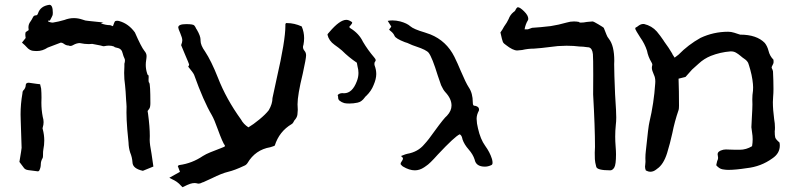

<svg xmlns="http://www.w3.org/2000/svg" viewBox="-20 -721 3372 811"><path d="M141.1 2.9Q121.6 0 99.6 -2.4Q85 -3.9 78.6 -15.1L62 -37.1Q71.3 -92.3 71.3 -96.7Q68.8 -184.6 67.4 -216.3L66.9 -238.3Q66.9 -281.7 74.7 -326.2Q74.7 -334.5 77.6 -337.9Q88.9 -348.6 88.9 -363.3Q90.3 -371.6 101.6 -371.6Q105.5 -371.6 136.2 -366.7L149.4 -365.2Q153.3 -351.1 153.8 -346.7Q155.3 -328.1 155.3 -309.1L154.8 -287.1Q154.8 -256.8 160.6 -227.1Q164.1 -215.8 164.1 -205.1Q164.1 -194.3 160.6 -183.1Q159.7 -181.2 159.7 -179.2Q159.7 -177.2 160.6 -175.3Q167 -151.4 167 -127.4Q167 -108.4 163.1 -89.4Q161.6 -83.5 161.6 -63Q161.6 -56.6 160.2 -53.7Q152.3 -40.5 152.3 -26.6Q152.3 -12.7 145.5 0ZM583.5 0.5Q540.5 -8.8 539.6 -35.2Q538.1 -57.1 529.8 -76.7Q523.4 -96.7 522.9 -119.1L517.6 -174.3Q514.2 -217.8 514.2 -245.6L514.6 -271Q514.6 -278.8 513.7 -285.9Q512.7 -293 512.7 -298.3Q510.7 -339.4 508.3 -360.4Q504.4 -386.2 504.4 -413.1Q504.4 -426.8 505.4 -440.4V-451.7Q507.8 -459.5 507.8 -465.3Q507.8 -471.2 505.4 -475.1Q501.5 -482.4 498 -496.1Q494.1 -515.6 474.6 -519Q462.9 -521 461.9 -524.4Q451.2 -528.3 439.9 -528.3Q431.6 -528.3 419.9 -525.9H414.1V-526.4Q414.1 -527.3 369.6 -535.6Q362.8 -534.7 355 -534.7Q337.9 -534.7 316.4 -539.1Q303.2 -538.6 290 -531.2Q283.7 -526.9 277.3 -526.9Q273.4 -526.9 269.5 -528.8Q258.8 -528.8 249 -536.6Q242.7 -541 236.8 -541Q235.8 -541 181.6 -520Q159.7 -505.4 135.7 -505.4L124 -505.9Q106 -505.9 91.3 -523.4Q87.9 -527.8 72.8 -541L88.4 -560.5Q86.9 -569.3 86.9 -576.7Q86.9 -584 89.8 -586.2Q92.8 -588.4 95.5 -590.1Q98.1 -591.8 101.1 -593.8L100.1 -605.5Q100.1 -619.1 108.9 -630.4Q113.3 -636.2 119.6 -648.9Q123 -656.2 132.3 -656.2Q137.7 -656.2 140.6 -664.6Q150.4 -695.3 188.5 -700.7Q203.1 -700.7 203.1 -667.5Q203.1 -659.2 201.7 -655.8Q200.2 -652.3 198 -647.9Q195.8 -643.6 191.9 -636.2Q189.9 -633.3 189 -633.3Q188 -633.3 187 -634.5Q186 -635.7 185.5 -635.7L183.6 -629.4Q188 -628.9 190.9 -627.4Q197.8 -625.5 203.1 -625.5Q227.5 -629.4 252 -636.7Q272 -644.5 292 -644.5Q310.1 -644.5 328.6 -638.2Q340.3 -633.3 352.5 -632.8L417.5 -626Q417.5 -625.5 410.6 -624.5Q407.7 -624 407.7 -622.6L408.7 -621.6Q427.2 -614.7 445.3 -614.7L457 -610.4Q463.4 -628.9 465.8 -631.3Q469.7 -633.3 475.1 -633.3Q479.5 -633.3 484.4 -631.8Q523.4 -620.6 549.8 -584Q576.7 -522.5 589.8 -506.3Q599.1 -495.6 599.1 -484.4Q599.1 -477.1 597.4 -466.8Q595.7 -456.5 595.7 -447.3Q595.7 -429.2 601.1 -412.1Q603 -403.3 606.9 -403.3Q607.9 -402.8 607.9 -394.5L607.4 -382.8Q607.4 -373 610.4 -371.6Q615.2 -364.7 615.2 -285.6Q615.2 -268.6 610.8 -262.2Q606.4 -255.9 605.2 -254.4Q604 -252.9 603.8 -252.7Q603.5 -252.4 603.5 -252L605.5 -239.3Q612.8 -185.1 612.8 -146.5Q612.8 -132.3 612.3 -130.4Q612.3 -111.8 620.1 -71.3Q623.5 -51.8 627.9 -17.6Z M751 69.8 743.7 62.5Q730 46.4 706.1 35.6L695.3 29.8Q718.3 17.6 740.2 4.9L731 -19.5Q732.9 -20.5 734.1 -22.2Q735.4 -23.9 738.3 -23.9Q791.5 -31.2 836.9 -62Q850.1 -70.3 868.2 -77.6Q898.4 -89.8 910.6 -94.2Q922.9 -98.6 926.5 -100.6Q930.2 -102.5 930.2 -104.5L929.7 -106.9Q920.9 -117.2 899.4 -176.3Q885.7 -215.3 874.5 -234.9Q839.8 -293.5 799.8 -405.3Q795.9 -414.1 774.9 -439.5Q778.8 -444.3 778.8 -448.7Q778.8 -450.7 760.7 -492.7L745.1 -530.3Q750 -543 750 -550.3Q750 -561 741.5 -580.6Q732.9 -600.1 732.9 -605Q732.9 -619.1 766.6 -619.1Q795.9 -619.1 800.5 -613.5Q805.2 -607.9 806.9 -603.5Q808.6 -599.1 811.5 -595.7Q827.1 -568.8 827.1 -553.2V-549.3Q827.1 -529.8 846.2 -503.4Q872.1 -464.4 900.4 -393.1Q935.5 -302.7 998 -216.3Q1008.3 -196.8 1029.3 -183.1Q1049.3 -194.8 1075.4 -216.3Q1101.6 -237.8 1115.2 -255.4Q1130.9 -282.2 1130.9 -306.6Q1138.2 -342.8 1148.9 -390.1Q1185.5 -549.3 1185.5 -612.3V-618.7Q1185.5 -620.6 1188.5 -623.5H1192.4Q1223.1 -623.5 1254.4 -609.4Q1264.6 -585.4 1264.6 -560.1Q1264.6 -545.9 1261.7 -531.2Q1259.8 -526.9 1259.8 -522.5Q1259.8 -513.7 1266.4 -506.1Q1272.9 -498.5 1272.9 -487.3Q1272.9 -473.6 1258.8 -409.7Q1236.8 -319.8 1236.8 -280.3L1237.8 -257.3Q1237.8 -249.5 1236.3 -237.1Q1234.9 -224.6 1223.1 -211.9Q1221.2 -209 1219 -204.3Q1216.8 -199.7 1211.9 -196.8Q1159.2 -165.5 1140.6 -106Q1138.2 -104 1121.6 -99.1Q1058.6 -88.4 1025.4 -32.2Q1020 -23.9 1010.7 -20.5Q971.7 -2 944.1 4.6Q916.5 11.2 875.5 31.7L836.9 49.3H835.4Q826.7 54.2 819.8 54.7L814.9 54.2Q808.1 52.2 801.8 52.2Q793.5 52.2 783.9 55.2Q774.4 58.1 751 69.8Z M1455.6 -283.7Q1441.4 -283.7 1434.1 -285.6Q1423.3 -288.6 1414.1 -295.9Q1408.2 -300.8 1408.2 -309.1V-311Q1408.2 -314.9 1406.2 -319.3Q1413.6 -327.6 1426.3 -327.6L1433.1 -327.1Q1468.3 -327.1 1487.3 -377.9Q1494.1 -395 1494.1 -413.1Q1494.1 -426.3 1490.2 -440.4Q1489.3 -444.8 1488.3 -450.7L1487.3 -456.1Q1453.1 -479 1424.3 -507.8Q1409.2 -520.5 1393.1 -531.7Q1369.1 -548.8 1363.3 -574.2Q1363.3 -577.6 1371.1 -585.4Q1415 -637.2 1442.9 -637.2Q1452.1 -637.2 1463.4 -629.9Q1467.8 -627.9 1467.8 -624.5Q1467.8 -622.1 1459 -611.8L1455.1 -607.4Q1456.5 -606 1457.3 -604.2Q1458 -602.5 1459.5 -602.1Q1496.6 -579.6 1513.2 -544.4Q1533.7 -509.8 1560.5 -478.5Q1566.9 -471.7 1566.9 -466.3Q1566.9 -463.4 1562.5 -458Q1561.5 -455.6 1561.5 -451.7Q1561.5 -446.8 1562.5 -444.3Q1569.3 -426.3 1569.3 -408.2Q1569.3 -387.7 1558.1 -361.8Q1548.3 -336.4 1526.9 -315.9Q1523.4 -313.5 1520.5 -309.1Q1507.8 -291 1490.2 -287.4Q1472.7 -283.7 1455.6 -283.7Z M1732.4 -1.5Q1709 -1.5 1682.1 -17.6Q1678.2 -20 1674.8 -24.4L1671.9 -27.8Q1671.9 -33.2 1677 -39.8Q1682.1 -46.4 1682.1 -51.3Q1682.1 -55.7 1673.8 -62Q1696.8 -71.3 1700.2 -71.3Q1745.6 -79.1 1772.5 -111.8Q1789.6 -129.9 1815.9 -167.5Q1855.5 -222.2 1868.2 -232.4Q1887.2 -252.9 1887.2 -275.4Q1887.2 -303.7 1861.3 -331.5Q1852.1 -341.3 1843.3 -360.8L1829.1 -401.9Q1805.7 -478 1791 -497.6Q1781.2 -510.3 1738.3 -524.4Q1720.2 -530.3 1708.5 -536.1Q1702.1 -539.6 1689.9 -543Q1651.4 -558.1 1646.7 -569.1Q1642.1 -580.1 1631.8 -588.4Q1627 -591.8 1623.5 -596.2Q1630.4 -604.5 1632.8 -608.9L1617.7 -632.8Q1627 -634.8 1637.7 -634.8Q1653.3 -634.8 1670.9 -630.4Q1699.2 -622.6 1713.1 -610.1Q1727.1 -597.7 1773.9 -584L1797.9 -575.7Q1865.7 -548.3 1899.4 -481Q1913.6 -452.1 1925.8 -422.4Q1947.8 -370.6 1960 -352.1Q1977.1 -327.1 1977.1 -288.1Q1977.1 -274.4 1983.6 -274.4Q1990.2 -274.4 1996.8 -270.3Q2003.4 -266.1 2003.4 -258.3L2002.9 -253.9Q1993.2 -236.3 1993.2 -219.2Q1993.7 -198.7 1999 -178.7Q2009.3 -132.8 2029.3 -105.2Q2049.3 -77.6 2057.6 -50.8L2058.6 -47.4Q2060.5 -40 2060.5 -33.2Q2060.5 -24.9 2053.7 -22.9Q2041 -17.1 2028.3 -17.1Q1990.7 -17.1 1984.9 -46.9Q1978 -68.8 1959.5 -89.8Q1940.9 -110.8 1933.6 -132.3L1932.6 -136.7Q1930.2 -148.9 1921.9 -153.8Q1900.9 -144.5 1829.1 -67.9Q1794.4 -28.8 1779.8 -20L1771.5 -14.2Q1752.4 -1.5 1732.4 -1.5Z M2557.6 -1.5Q2502 -1.5 2498.5 -16.6Q2493.2 -36.1 2492.7 -48.6Q2492.2 -61 2492.2 -75.7Q2493.2 -86.9 2493.2 -100.6Q2493.2 -183.6 2485.4 -321.8L2485.8 -405.3Q2485.8 -475.6 2484.4 -492.2Q2481.9 -517.1 2467.3 -521Q2461.9 -521 2457.5 -522Q2442.9 -524.4 2429.2 -524.4Q2403.3 -527.8 2373 -527.8Q2357.9 -527.8 2336.4 -526.4Q2249 -515.6 2235.4 -515.6Q2210 -515.6 2185.5 -509.8L2164.6 -507.8Q2146.5 -507.8 2117.2 -530.8Q2107.4 -537.1 2104.2 -543.7Q2101.1 -550.3 2093.8 -584Q2102.5 -595.7 2108.9 -608.4Q2122.1 -626.5 2128.4 -640.6Q2134.8 -658.2 2148.4 -669.4Q2154.3 -673.3 2155.8 -675.8Q2162.6 -690.4 2167.5 -690.4Q2176.3 -690.4 2193.8 -673.1Q2211.4 -655.8 2211.4 -641.6Q2211.4 -638.2 2210 -635.7Q2199.7 -619.1 2195.8 -597.2H2210L2227.5 -603.5Q2261.7 -605.5 2306.2 -610.8Q2338.4 -615.7 2374.5 -626Q2388.7 -630.4 2404.3 -630.4Q2414.6 -630.4 2425.3 -628.4Q2426.8 -625.5 2432.6 -625.5Q2445.3 -625.5 2459.5 -628.4L2482.9 -630.4Q2487.3 -630.4 2508.1 -617.9Q2528.8 -605.5 2530.3 -603.5Q2538.6 -584 2541.7 -574.7Q2544.9 -565.4 2552.2 -556.6Q2574.7 -527.8 2574.7 -463.9L2574.2 -449.7Q2574.2 -414.6 2578.1 -322.3Q2580.1 -279.8 2582 -257.3L2583 -225.1Q2583 -207.5 2581.1 -192.9Q2578.6 -168.9 2578.6 -144Q2578.6 -124.5 2580.3 -103.8Q2582 -83 2582 -69.3Q2582 -25.4 2574.7 -13.4Q2567.4 -1.5 2557.6 -1.5Z M2903.3 -427.2 2899.4 -423.8 2911.6 -436ZM2903.3 -427.2Q2892.6 -416 2875.5 -396L2846.2 -388.7Q2848.1 -337.4 2848.1 -274.4Q2847.7 -270 2847.7 -265.4Q2847.7 -260.7 2846.2 -255.9Q2829.6 -208 2819.8 -158.2Q2810.5 -115.7 2797.9 -74.7Q2782.7 -25.9 2755.4 -7.8L2752.4 -5.4Q2740.2 4.4 2727.5 4.4Q2717.8 4.4 2708 -1Q2704.6 -8.8 2704.6 -17.1Q2704.6 -21.5 2705.6 -26.9Q2706.5 -32.2 2706.5 -37.6L2706.1 -53.2Q2706.1 -68.4 2708 -83.5Q2718.8 -189.5 2723.1 -205.1Q2742.2 -285.6 2747.6 -368.2Q2748 -372.1 2748 -376.5Q2748 -393.6 2742.2 -404.8Q2733.4 -424.3 2733.4 -434.1Q2733.4 -439.9 2735.4 -446.8V-447.8Q2735.4 -452.1 2731.4 -458.5Q2717.8 -481 2712.9 -506.8Q2703.1 -536.6 2684.6 -562.5Q2676.8 -574.2 2669.4 -586.9L2663.1 -599.1L2664.6 -604.5Q2670.9 -606.9 2676.3 -611.8Q2687 -619.6 2695.8 -619.6H2700.7Q2733.4 -611.8 2754.4 -587.9Q2769.5 -569.8 2782.2 -550.8L2785.6 -545.4Q2806.2 -517.6 2818.8 -495.6Q2820.8 -490.2 2825.2 -484.4L2829.6 -477.5Q2838.9 -484.4 2846.2 -490.2Q2887.2 -532.2 2939 -561Q2994.1 -586.9 3055.7 -586.9Q3068.4 -586.9 3081.3 -582.8Q3094.2 -578.6 3097.2 -577.6Q3101.6 -575.7 3106.4 -574.7Q3176.3 -574.7 3210.4 -539.6Q3221.2 -525.9 3226.1 -506.8Q3231.4 -484.4 3247.1 -468.8L3247.6 -459Q3247.6 -454.1 3245.1 -449.7Q3239.3 -438.5 3239.3 -436.5Q3239.3 -434.6 3240.2 -432.6Q3243.7 -426.8 3245.1 -419.4Q3247.1 -379.4 3247.1 -344.7Q3247.1 -328.1 3245.6 -311Q3244.6 -300.3 3244.6 -289.6Q3244.6 -258.3 3250 -217.8Q3253.4 -199.7 3253.4 -182.1Q3253.4 -169.4 3252.4 -167.5Q3252.4 -148.9 3254.4 -140.9Q3256.3 -132.8 3272.5 -119.1Q3273.9 -112.8 3273.9 -106.4Q3273.9 -73.2 3242.7 -52.2Q3194.3 -17.1 3133.8 -10.7Q3086.9 -3.4 3056.2 -3.4Q3044.9 -3.4 3031.5 -5.9Q3018.1 -8.3 3005.4 -22.9L3006.3 -27.8Q3007.3 -33.7 3009.3 -40.5Q3013.2 -48.3 3013.2 -53.7L3012.7 -58.6Q3011.2 -64.9 3011.2 -69.3Q3011.2 -73.2 3013.2 -76.9Q3015.1 -80.6 3023.9 -85Q3035.2 -89.8 3046.9 -89.8L3053.7 -89.4Q3070.3 -88.4 3087.4 -88.4H3104.5Q3131.8 -88.4 3156.7 -103.5Q3159.2 -118.2 3159.2 -132.3Q3159.2 -147 3156.7 -161.6Q3153.8 -181.6 3153.8 -183.6L3155.8 -224.1Q3158.2 -263.7 3158.2 -279.8L3157.7 -301.3Q3157.7 -319.8 3160.6 -337.9Q3161.1 -344.2 3161.1 -352.5Q3161.1 -364.3 3158.2 -384.3Q3155.3 -404.3 3149.2 -426.3Q3143.1 -448.2 3140.1 -455.6Q3134.8 -465.3 3125.2 -471.7Q3115.7 -478 3107.4 -485.4Q3098.1 -493.2 3088.9 -498.5Q3079.6 -503.9 3068.4 -503.9H3064.9Q3022 -500.5 2982.4 -484.9Q2953.6 -473.1 2931.6 -452.6Z"/></svg>

Font: Kurland
Style: Regular
Weight: 400
Designer: GGBot
Version: 0.22